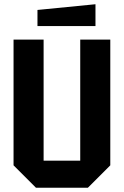

<svg xmlns="http://www.w3.org/2000/svg" viewBox="-20 -887 585 907"><path d="M44 -106V-700H186V-128H359V-700H501V-106L395 0H150ZM157 -764V-840L431 -867V-764Z"/></svg>

Font: Tektur SemiCondensed SemiBold
Style: Regular
Weight: 600
Width: 4
Designer: Adam Jagosz
Foundry: Adam Jagosz
Version: Version 1.005;gftools[0.9.30]